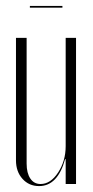

<svg xmlns="http://www.w3.org/2000/svg" viewBox="-20 -623 316 649"><path d="M191 -603V-597H81V-603ZM200 -85Q175 6 112 6Q78 6 56 -18.5Q34 -43 34 -81V-495H70V-70Q70 -38 82.5 -19.5Q95 -1 117 -1Q151 -1 176.5 -40Q202 -79 202 -129V-495H237V-1H202V-85Z"/></svg>

Font: Moniqa ExtLt Narrow Display
Style: Regular
Weight: 200
Width: 4
Designer: Rajesh Rajput
Foundry: Rajesh Rajput
Version: Version 1.000